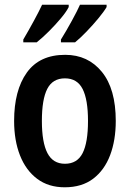

<svg xmlns="http://www.w3.org/2000/svg" viewBox="-20 -786 552 816"><path d="M472 -272Q472 -190 448 -126.5Q424 -63 376 -26.5Q328 10 255 10Q186 10 138 -26Q90 -62 65 -125.5Q40 -189 40 -272Q40 -402 94 -477.5Q148 -553 257 -553Q354 -553 413 -480.5Q472 -408 472 -272ZM158 -272Q158 -181 181.5 -135.5Q205 -90 256 -90Q308 -90 331 -135Q354 -180 354 -272Q354 -363 331 -408Q308 -453 256 -453Q204 -453 181 -408.5Q158 -364 158 -272ZM433 -756Q422 -737 398.5 -708.5Q375 -680 348 -652Q321 -624 299 -606H239V-618Q262 -655 285.5 -698Q309 -741 320 -766H433ZM272 -756Q262 -736 239 -708.5Q216 -681 188.5 -653.5Q161 -626 136 -606H79V-618Q102 -657 124.5 -698.5Q147 -740 159 -766H272Z"/></svg>

Font: Noto Sans Gurmukhi Condensed SemiBold
Style: Regular
Weight: 600
Width: 3
Designer: Jelle Bosma - Monotype Design Team
Foundry: Monotype Imaging Inc.
Version: Version 2.004; ttfautohint (v1.8.4.7-5d5b)